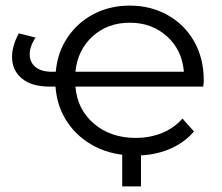

<svg xmlns="http://www.w3.org/2000/svg" viewBox="-20 -550 792 685"><path d="M705 -241H249Q256 -159 315.5 -108.5Q375 -58 464 -58Q515 -58 558 -75.5Q601 -93 631 -127L672 -81Q636 -39 582 -17Q528 5 462 5Q383 5 320.5 -26.5Q258 -58 220.5 -114Q183 -170 178 -241H157Q93 -241 58 -270Q23 -299 23 -347Q23 -386 47 -431L107 -416Q86 -385 86 -356Q86 -328 106.5 -311Q127 -294 165 -294H179Q185 -363 221 -416.5Q257 -470 314.5 -500Q372 -530 443 -530Q518 -530 578.5 -496Q639 -462 673 -401.5Q707 -341 707 -263Q707 -257 705 -241ZM249 -294H636Q630 -371 576 -420Q522 -469 443 -469Q364 -469 310.5 -420.5Q257 -372 249 -294ZM483 115H416V-17H483Z"/></svg>

Font: APTA Sans Regular
Style: Regular
Weight: 400
Version: Version 7.200